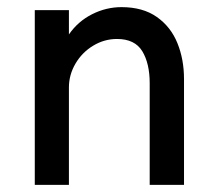

<svg xmlns="http://www.w3.org/2000/svg" viewBox="-20 -516 598 536"><path d="M77.1 -487.8H172.4V-419.9Q197.8 -456.5 237.1 -476.3Q276.4 -496.1 319.3 -496.1Q378.9 -496.1 418 -468.5Q457 -440.9 475.3 -395.5Q493.7 -350.1 493.7 -295.4V0H397.9V-283.7Q397.9 -338.9 377.2 -373Q356.4 -407.2 306.6 -407.2Q271 -407.2 240 -388.4Q209 -369.6 190.7 -338.4Q172.4 -307.1 172.4 -272V0H77.1Z"/></svg>

Font: Acari Sans Medium
Style: Regular
Weight: 500
Designer: Alfredo Marco Pradil and Stefan Peev
Foundry: Hanken Design Co.
Version: Version 1.045